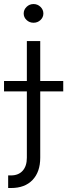

<svg xmlns="http://www.w3.org/2000/svg" viewBox="-61 -734 334 953"><path d="M138.7 -530.3V-332H252.9V-280.3H138.7V48.8Q138.7 119.1 100.6 159.2Q62.5 199.2 -5.9 199.2H-20.5V136.7H-6.8Q30.8 136.7 51.5 113.5Q72.3 90.3 72.3 48.8V-280.3H-41V-332H72.3V-530.3ZM56.6 -667Q56.6 -686 71 -700Q85.4 -713.9 105.5 -713.9Q125.5 -713.9 139.9 -700Q154.3 -686 154.3 -667Q154.3 -647.9 139.9 -634.5Q125.5 -621.1 105.5 -621.1Q85.4 -621.1 71 -634.5Q56.6 -647.9 56.6 -667Z"/></svg>

Font: Pretendard GOV Light
Style: Regular
Weight: 300
Designer: Base glyphs from Inter by Rasmus Andersson; Hangeul glyphs from Noto Sans CJK(Source Han Sans) by Jang Soo-young and Kan
Foundry: Kil Hyung-jin
Version: Version 1.309